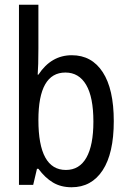

<svg xmlns="http://www.w3.org/2000/svg" viewBox="-20 -780 540 810"><path d="M142 -68H136L120 0H60V-760H142V-576Q142 -502 139 -465H142Q196 -547 283 -547Q367 -547 413.5 -475.5Q460 -404 460 -269Q460 -133 413 -61.5Q366 10 282 10Q237 10 203.5 -10Q170 -30 142 -68ZM374 -267Q374 -370 343.5 -422Q313 -474 256 -474Q142 -474 142 -274Q142 -63 258 -63Q315 -63 344.5 -115Q374 -167 374 -267Z"/></svg>

Font: Noto Sans Mono UI Cond
Style: Regular
Weight: 400
Width: 3
Monospace: yes
Designer: Monotype Design team
Foundry: Monotype Imaging Inc.
Version: Version 1.000